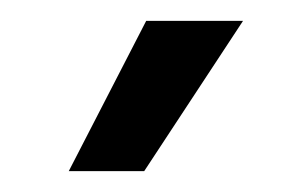

<svg xmlns="http://www.w3.org/2000/svg" viewBox="-20 -770 278 184"><path d="M212.9 -750 118.2 -606H45.9L120.1 -750Z"/></svg>

Font: Stilu
Style: Regular
Weight: 400
Designer: Genilson Lima Santos
Foundry: Genilson Lima Santos
Version: Version 1.200;PS 001.200;hotconv 1.0.88;makeotf.lib2.5.64775